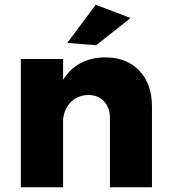

<svg xmlns="http://www.w3.org/2000/svg" viewBox="-20 -790 714 810"><path d="M67.9 0ZM621.1 -340.8V0H443.8V-290Q443.8 -335.9 418.9 -362.5Q394 -389.2 352.1 -389.2Q308.1 -388.2 279.5 -360.1Q251 -332 246.1 -286.1V0H67.9V-541H246.1V-453.1Q274.9 -500 320.6 -523.9Q366.2 -547.9 424.8 -547.9Q514.2 -547.9 567.6 -491.9Q621.1 -436 621.1 -340.8ZM383.8 -770 530.8 -713.9 385.7 -599.1 263.7 -608.9Z"/></svg>

Font: Argentum Sans
Style: Bold
Weight: 700
Designer: Julieta Ulanovsky (Modified by Cristiano Sobral)
Foundry: Julieta Ulanovsky
Version: Version 1.000; ttfautohint (v1.5.65-e2d9)